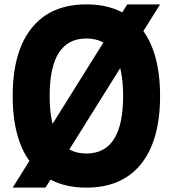

<svg xmlns="http://www.w3.org/2000/svg" viewBox="-20 -839 790 878"><path d="M562 -819H712L188 19H38ZM375 19Q212 19 125 -89Q38 -197 38 -400Q38 -603 125 -711Q212 -819 375 -819Q538 -819 625 -711Q712 -603 712 -400Q712 -197 625 -89Q538 19 375 19ZM375 -137Q459 -137 501 -202.5Q543 -268 543 -400Q543 -532 501 -597.5Q459 -663 375 -663Q291 -663 249 -597.5Q207 -532 207 -400Q207 -268 249 -202.5Q291 -137 375 -137Z"/></svg>

Font: Martian Mono SemiExpanded
Style: Bold
Weight: 700
Width: 6
Designer: Roman Shamin
Foundry: Evil Martians
Version: Version 1.000